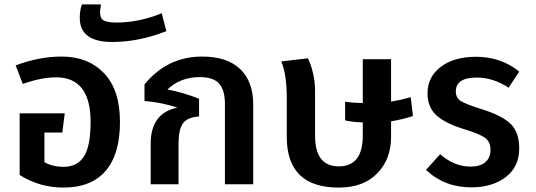

<svg xmlns="http://www.w3.org/2000/svg" viewBox="-20 -834 2424 869"><path d="M259 -578Q378 -578 450.5 -503Q523 -428 523 -282Q523 -136 458 -60.5Q393 15 266 15Q160 15 69 -42V-321H273L262 -234H181V-100Q217 -79 268 -79Q330 -79 360 -126Q390 -173 390 -282Q390 -484 234 -484Q167 -484 83 -454L51 -538Q156 -578 259 -578Z M488 -644Q341 -644 341 -753Q341 -788 351 -814H437Q433 -790 433 -777Q433 -751 449 -741.5Q465 -732 509 -732Q608 -732 712 -774L733 -693Q608 -644 488 -644Z M895 -578Q1008 -578 1067 -521.5Q1126 -465 1126 -362V0H998V-363Q998 -427 971.5 -456Q945 -485 884 -485Q796 -485 738 -429Q811 -415 881 -387V-307Q827 -303 807.5 -275Q788 -247 788 -184V0H662V-184Q662 -322 783 -347Q710 -371 634 -377V-452Q737 -578 895 -578Z M1849 -309Q1801 -293 1750 -285V-214Q1750 -114 1687.5 -49.5Q1625 15 1513 15Q1278 15 1278 -214V-386Q1278 -498 1253 -556L1373 -570Q1385 -550 1395.5 -508Q1406 -466 1406 -424V-220Q1406 -81 1513 -81Q1622 -81 1622 -220V-280Q1580 -281 1542 -289V-374Q1578 -368 1622 -368V-566H1750V-374Q1797 -382 1839 -394Z M2134 -577Q2248 -577 2330 -510L2282 -437Q2212 -483 2138 -483Q2043 -483 2043 -420Q2043 -391 2066 -376.5Q2089 -362 2163 -339Q2252 -311 2291 -273.5Q2330 -236 2330 -162Q2330 -79 2269 -32.5Q2208 14 2113 14Q1992 14 1908 -65L1972 -136Q2036 -80 2110 -80Q2152 -80 2176 -99.5Q2200 -119 2200 -156Q2200 -192 2175.5 -210Q2151 -228 2085 -248Q1998 -274 1956.5 -311Q1915 -348 1915 -412Q1915 -486 1975 -531.5Q2035 -577 2134 -577Z"/></svg>

Font: FiraGO Medium
Style: Regular
Weight: 500
Designer: bBox Type
Foundry: bBox Type GmbH
Version: Version 1.001;PS 001.001;hotconv 1.0.88;makeotf.lib2.5.64775